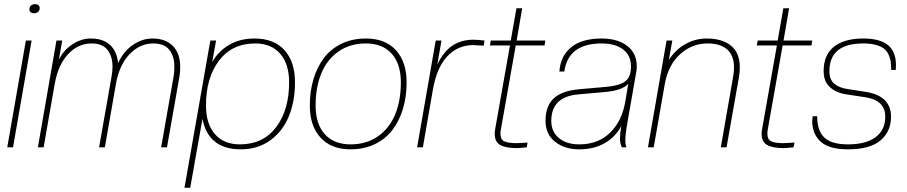

<svg xmlns="http://www.w3.org/2000/svg" viewBox="-20 -712 4384 928"><path d="M43 0H15.1L105 -516.1H132.8ZM144 -647.9Q133.8 -647.9 127.9 -653.1Q122.1 -658.2 122.1 -667Q122.1 -678.2 129.4 -685.1Q136.7 -691.9 149.9 -691.9Q160.2 -691.9 166 -686.8Q171.9 -681.6 171.9 -672.9Q171.9 -661.6 164.6 -654.8Q157.2 -647.9 144 -647.9Z M787.1 0H758.8L818.8 -340.8Q822.8 -362.3 822.8 -388.2Q822.8 -440.4 798.3 -471.2Q773.9 -502 721.2 -502Q655.8 -502 606 -450Q556.2 -397.9 540 -304.2L486.8 0H459L519 -340.8Q523.9 -369.1 523.9 -388.2Q523.9 -439.9 499.5 -470.9Q475.1 -502 422.9 -502Q357.4 -502 308.8 -450Q260.3 -397.9 244.1 -304.2L190.9 0H163.1L252.9 -516.1H280.8L264.2 -422.9Q286.6 -468.8 329.3 -497.3Q372.1 -525.9 418.9 -525.9Q478 -525.9 511.7 -494.9Q545.4 -463.9 550.8 -407.2Q577.1 -463.9 622.3 -494.9Q667.5 -525.9 716.8 -525.9Q780.3 -525.9 815.7 -489.7Q851.1 -453.6 851.1 -388.2Q851.1 -363.8 847.2 -340.8Z M1143.6 9.8Q987.8 9.8 958.5 -137.2L899.4 195.8H871.6L996.6 -516.1H1024.4L1005.4 -411.1Q1033.7 -463.4 1086.7 -494.6Q1139.6 -525.9 1209.5 -525.9Q1304.2 -525.9 1355 -469.5Q1405.8 -413.1 1405.8 -314Q1405.8 -222.7 1376.2 -150.1Q1346.7 -77.6 1286.4 -33.9Q1226.1 9.8 1143.6 9.8ZM1139.6 -14.2Q1251.5 -14.2 1314.5 -97.2Q1377.4 -180.2 1377.4 -314Q1377.4 -402.8 1334.2 -452.4Q1291 -502 1213.4 -502Q1101.6 -502 1038.6 -418.9Q975.6 -335.9 975.6 -202.1Q975.6 -113.3 1018.8 -63.7Q1062 -14.2 1139.6 -14.2Z M1674.3 -14.2Q1751 -14.2 1806.6 -53Q1862.3 -91.8 1889.9 -158.9Q1917.5 -226.1 1917.5 -314Q1917.5 -402.8 1873.3 -452.4Q1829.1 -502 1748.5 -502Q1671.9 -502 1616.2 -463.1Q1560.5 -424.3 1533 -357.2Q1505.4 -290 1505.4 -202.1Q1505.4 -113.3 1549.6 -63.7Q1593.8 -14.2 1674.3 -14.2ZM1674.3 9.8Q1580.6 9.8 1529.1 -46.9Q1477.5 -103.5 1477.5 -202.1Q1477.5 -270.5 1494.9 -328.9Q1512.2 -387.2 1545.4 -431.4Q1578.6 -475.6 1630.9 -500.7Q1683.1 -525.9 1748.5 -525.9Q1842.3 -525.9 1893.8 -469.2Q1945.3 -412.6 1945.3 -314Q1945.3 -245.6 1928 -187.3Q1910.6 -128.9 1877.4 -84.7Q1844.2 -40.5 1792 -15.4Q1739.7 9.8 1674.3 9.8Z M2023.9 0H1996.1L2085.9 -516.1H2113.8L2093.8 -400.9Q2126 -465.8 2168.7 -492.9Q2211.4 -520 2267.1 -520Q2287.6 -520 2321.8 -516.1L2317.9 -491.2L2267.1 -494.1Q2193.4 -494.1 2141.8 -439.7Q2090.3 -385.3 2071.8 -275.9Z M2479 3.9Q2424.8 3.9 2397.9 -11.2Q2371.1 -26.4 2371.1 -64.9Q2371.1 -77.1 2374 -91.8L2444.8 -492.2H2347.7L2352.1 -516.1H2448.7L2476.1 -671.9H2503.9L2477.1 -516.1H2615.7L2611.8 -492.2H2472.7L2401.9 -91.8Q2398.9 -78.6 2398.9 -64.9Q2398.9 -38.1 2417 -29.1Q2435.1 -20 2479 -20L2529.8 -22.9L2525.9 0Q2487.8 3.9 2479 3.9Z M2779.8 9.8Q2709 9.8 2662.8 -26.9Q2616.7 -63.5 2616.7 -127.9Q2616.7 -199.2 2656 -236.3Q2695.3 -273.4 2780.8 -280.8L2907.7 -292Q2970.2 -296.9 3000 -317.4Q3029.8 -337.9 3029.8 -392.1Q3029.8 -443.4 2991.9 -472.7Q2954.1 -502 2887.7 -502Q2726.6 -502 2707.5 -366.2H2683.6Q2689 -441.9 2741 -483.9Q2793 -525.9 2887.7 -525.9Q2964.8 -525.9 3011.2 -490.5Q3057.6 -455.1 3057.6 -392.1Q3057.6 -379.9 3055.7 -366.2L3014.6 -131.8Q3002.4 -64.9 3002.4 -33.2Q3002.4 -12.7 3007.8 0H2985.8Q2976.6 -16.6 2976.6 -44.9Q2976.6 -67.9 2982.9 -102.1Q2953.1 -48.3 2901.4 -19.3Q2849.6 9.8 2779.8 9.8ZM2779.8 -14.2Q2871.1 -14.2 2929 -70.8Q2986.8 -127.4 3002.4 -222.2L3016.6 -307.1Q2987.8 -274.4 2902.8 -267.1L2775.9 -255.9Q2644.5 -244.6 2644.5 -127.9Q2644.5 -75.2 2681.4 -44.7Q2718.3 -14.2 2779.8 -14.2Z M3491.7 0H3463.9L3523.4 -340.8Q3527.8 -366.2 3527.8 -387.2Q3527.3 -443.8 3494.6 -472.9Q3461.9 -502 3399.9 -502Q3324.2 -502 3266.6 -449.5Q3209 -397 3192.9 -304.2L3139.6 0H3111.8L3201.7 -516.1H3229.5L3212.9 -422.9Q3244.6 -471.7 3292.7 -498.8Q3340.8 -525.9 3395.5 -525.9Q3471.2 -525.9 3513.4 -491Q3555.7 -456.1 3555.7 -387.2Q3555.7 -362.3 3551.8 -340.8Z M3769 3.9Q3714.8 3.9 3688 -11.2Q3661.1 -26.4 3661.1 -64.9Q3661.1 -77.1 3664.1 -91.8L3734.9 -492.2H3637.7L3642.1 -516.1H3738.8L3766.1 -671.9H3793.9L3767.1 -516.1H3905.8L3901.9 -492.2H3762.7L3691.9 -91.8Q3689 -78.6 3689 -64.9Q3689 -38.1 3707 -29.1Q3725.1 -20 3769 -20L3819.8 -22.9L3815.9 0Q3777.8 3.9 3769 3.9Z M4078.6 9.8Q3987.8 9.8 3946.8 -27.1Q3905.8 -64 3905.8 -127Q3905.8 -134.3 3907.7 -149.9H3929.7Q3929.7 -80.6 3964.1 -47.4Q3998.5 -14.2 4078.6 -14.2Q4165.5 -14.2 4212.2 -49.1Q4258.8 -84 4258.8 -147.9Q4258.8 -228 4160.6 -242.2L4070.8 -255.9Q4021.5 -263.2 3991.2 -290.8Q3960.9 -318.4 3960.9 -368.2Q3960.9 -447.3 4011.2 -486.6Q4061.5 -525.9 4152.8 -525.9Q4232.4 -525.9 4271.5 -494.4Q4310.5 -462.9 4310.5 -397Q4310.5 -381.8 4309.6 -374H4287.6Q4287.6 -397.9 4284.9 -415.3Q4282.2 -432.6 4273.9 -450Q4265.6 -467.3 4251 -478Q4236.3 -488.8 4211.7 -495.4Q4187 -502 4152.8 -502Q3988.8 -502 3988.8 -368.2Q3988.8 -327.1 4012 -307.6Q4035.2 -288.1 4073.7 -282.2L4163.6 -268.1Q4286.6 -249 4286.6 -147.9Q4286.6 -76.2 4235.6 -33.2Q4184.6 9.8 4078.6 9.8Z"/></svg>

Font: Creato Display Thin
Style: Italic
Weight: 265
Italic angle: -10°
Version: Version 1.000